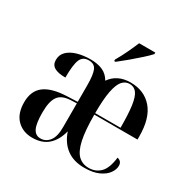

<svg xmlns="http://www.w3.org/2000/svg" viewBox="-171 -928 1090 1101"><g transform="rotate(30 374.0 -378.0)"><path d="M181 10Q119 10 79.5 -29.5Q40 -69 40 -144Q40 -219 88 -255.5Q136 -292 234 -296L305 -299V-407Q305 -477 292.5 -507Q280 -537 242 -537Q202 -537 188 -502.5Q174 -468 174 -384Q125 -384 100.5 -398.5Q76 -413 76 -445Q76 -479 99 -501.5Q122 -524 161 -535.5Q200 -547 249 -547Q294 -547 327.5 -532.5Q361 -518 381 -483Q426 -547 513 -547Q604 -547 657 -485.5Q710 -424 710 -303V-283H424Q424 -178 437.5 -116.5Q451 -55 478.5 -28.5Q506 -2 548 -2Q593 -2 623.5 -32Q654 -62 663 -136Q693 -129 693 -99Q693 -74 675 -49Q657 -24 620 -7Q583 10 525 10Q455 10 408.5 -24.5Q362 -59 340 -124Q324 -60 285 -25Q246 10 181 10ZM592 -293Q592 -384 584.5 -437.5Q577 -491 559.5 -514Q542 -537 513 -537Q484 -537 464.5 -514.5Q445 -492 434.5 -438.5Q424 -385 424 -293ZM224 -10Q260 -10 283 -40.5Q306 -71 305 -136V-289L263 -287Q206 -284 183 -251Q160 -218 160 -146Q160 -72 175.5 -41Q191 -10 224 -10ZM369 -616Q389 -650 408.5 -691Q428 -732 442 -766H549V-756Q534 -739 503 -711Q472 -683 438 -654.5Q404 -626 378 -606H369Z"/></g></svg>

Font: Noto Serif Display Condensed SemiBold
Style: Regular
Weight: 600
Width: 3
Designer: Monotype Design Team
Foundry: Monotype Imaging Inc.
Version: Version 2.009